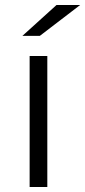

<svg xmlns="http://www.w3.org/2000/svg" viewBox="-20 -751 342 771"><path d="M70 -607H140L302 -731H207ZM99 0H170V-526H99Z"/></svg>

Font: Montserrat Lite
Style: Regular
Weight: 400
Designer: Julieta Ulanovsky
Foundry: Julieta Ulanovsky
Version: Version 7.200;PS 007.200;hotconv 1.0.88;makeotf.lib2.5.64775